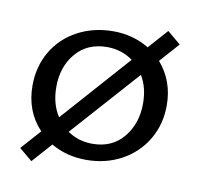

<svg xmlns="http://www.w3.org/2000/svg" viewBox="-62 -518 647 624"><g transform="rotate(10 261.5 -206.0)"><path d="M432 -352Q482 -294 482 -214Q482 -151 452.5 -101Q423 -51 371 -22.5Q319 6 254 6Q190 6 138 -24L80 41L37 5L95 -60Q41 -117 41 -202Q41 -265 70.5 -315Q100 -365 152.5 -393Q205 -421 270 -421Q335 -421 388 -389L445 -453L489 -416ZM144 -115 344 -340Q306 -367 259 -367Q194 -367 156 -322.5Q118 -278 118 -211Q118 -155 144 -115ZM382 -297 183 -74Q219 -49 265 -49Q330 -49 367.5 -94.5Q405 -140 405 -206Q405 -259 382 -297Z"/></g></svg>

Font: Ysabeau Infant Medium
Style: Regular
Weight: 500
Designer: Christian Thalmann (Catharsis Fonts)
Version: Version 0.003